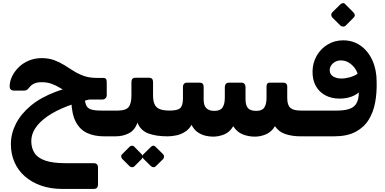

<svg xmlns="http://www.w3.org/2000/svg" viewBox="-20 -883 2508 1252"><path d="M387 349Q309 349 247 327Q185 305 141 266Q97 227 74 173.5Q51 120 51 57Q51 -11 83.5 -75.5Q116 -140 181 -194Q246 -248 343.5 -284.5Q441 -321 571 -333L602 -243Q498 -221 420 -191Q342 -161 289.5 -124.5Q237 -88 210.5 -47.5Q184 -7 184 37Q184 82 205 114.5Q226 147 275 164Q324 181 404 181H590Q619 181 619 209V320Q619 349 591 349ZM659 6Q595 6 548.5 -15.5Q502 -37 475 -87Q448 -137 445 -224L531 -248Q534 -215 542.5 -196Q551 -177 573.5 -169.5Q596 -162 639 -162H747Q754 -162 758.5 -158Q763 -154 763 -147V-23Q764 6 734 6ZM550 -234V-250Q506 -250 473.5 -259.5Q441 -269 416 -283.5Q391 -298 367 -312.5Q343 -327 315 -337Q287 -347 250 -347Q224 -347 205 -339Q186 -331 174 -316Q163 -302 155.5 -297Q148 -292 130 -292H75Q43 -292 43 -319Q43 -352 58.5 -384.5Q74 -417 102 -444.5Q130 -472 168.5 -488Q207 -504 252 -504Q297 -504 332.5 -491Q368 -478 398.5 -459Q429 -440 459.5 -420.5Q490 -401 526.5 -388Q563 -375 612 -375H650Q666 -375 671 -368.5Q676 -362 676 -347V-262Q676 -250 668 -242Q660 -234 647 -234Z M733 6Q718 6 718 -9V-132Q718 -162 748 -162Q799 -162 818 -184Q837 -206 837 -260V-348Q837 -376 863 -376H952Q978 -376 978 -348V-260Q978 -226 987.5 -204Q997 -182 1020.5 -172Q1044 -162 1087 -162Q1102 -162 1102 -147V-24Q1102 6 1072 6Q997 6 947 -13Q897 -32 876 -83Q860 -35 821.5 -14.5Q783 6 733 6ZM856 202Q850 208 841 207.5Q832 207 825 201L777 153Q771 146 770.5 137Q770 128 777 122L825 74Q832 67 841 67Q850 67 856 74L903 122Q910 128 910.5 137.5Q911 147 904 154ZM995 202Q989 208 980.5 207.5Q972 207 965 201L916 153Q910 146 909.5 137Q909 128 916 122L965 74Q972 67 980 67Q988 67 994 74L1043 122Q1049 128 1049.5 137.5Q1050 147 1044 154Z M1369 8Q1346 8 1320 2Q1294 -4 1269.5 -20.5Q1245 -37 1229 -69Q1213 -40 1187 -23.5Q1161 -7 1131 -0.5Q1101 6 1072 6Q1057 6 1057 -9V-132Q1057 -162 1087 -162Q1138 -162 1155.5 -178.5Q1173 -195 1173 -243V-316Q1173 -329 1180 -336.5Q1187 -344 1200 -344H1283Q1308 -344 1308 -316V-235Q1308 -194 1326 -177Q1344 -160 1378 -160Q1416 -160 1431 -182Q1446 -204 1446 -246V-315Q1446 -328 1453 -336Q1460 -344 1472 -344H1555Q1567 -344 1574 -336Q1581 -328 1581 -315V-237Q1581 -197 1596.5 -178.5Q1612 -160 1651 -160Q1689 -160 1703.5 -182Q1718 -204 1718 -246V-321Q1718 -331 1723 -337.5Q1728 -344 1738 -344H1830Q1840 -344 1846.5 -337.5Q1853 -331 1853 -321V-244Q1853 -198 1873 -180Q1893 -162 1941 -162H1960Q1975 -162 1975 -147V-24Q1975 6 1943 6Q1885 6 1841.5 -8.5Q1798 -23 1773 -60Q1749 -21 1713 -6.5Q1677 8 1642 8Q1601 8 1563.5 -6.5Q1526 -21 1501 -60Q1477 -20 1441 -6Q1405 8 1369 8Z M1957 6Q1941 6 1935.5 0Q1930 -6 1930 -14Q1930 -22 1930 -27V-128Q1930 -147 1935 -154.5Q1940 -162 1957 -162H2180Q2241 -162 2273.5 -179.5Q2306 -197 2315.5 -238Q2325 -279 2315 -348L2348 -313Q2328 -279 2288 -259.5Q2248 -240 2195 -240Q2141 -240 2100.5 -262Q2060 -284 2038.5 -324Q2017 -364 2018 -418Q2019 -474 2045.5 -520Q2072 -566 2117 -593Q2162 -620 2217 -620Q2282 -620 2331 -585.5Q2380 -551 2408 -490Q2436 -429 2436 -350Q2438 -280 2426.5 -216Q2415 -152 2384 -102Q2353 -52 2298 -23Q2243 6 2158 6ZM2205 -371Q2232 -371 2261 -379Q2290 -387 2312 -402Q2305 -425 2289 -444.5Q2273 -464 2251.5 -476.5Q2230 -489 2203 -489Q2181 -489 2164.5 -479.5Q2148 -470 2139 -455.5Q2130 -441 2130 -426Q2130 -398 2152.5 -384.5Q2175 -371 2205 -371ZM2233 -715Q2227 -709 2217 -709.5Q2207 -710 2200 -716L2147 -769Q2140 -777 2140 -786Q2140 -795 2147 -803L2200 -855Q2207 -862 2216.5 -862.5Q2226 -863 2232 -855L2284 -803Q2302 -784 2286 -768Z"/></svg>

Font: Rubik
Style: Bold Italic
Weight: 700
Italic angle: -12°
Designer: Hubert and Fischer
Foundry: Hubert and Fischer
Version: Version 2.300;gftools[0.9.30]